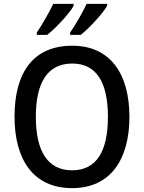

<svg xmlns="http://www.w3.org/2000/svg" viewBox="-20 -961 743 991"><path d="M533 -931V-941H427C409 -901 371 -835 342 -793V-781H397C441 -816 512 -893 533 -931ZM360 -931V-941H255C236 -901 199 -836 170 -793V-781H224C271 -819 339 -892 360 -931ZM648 -358C648 -576 552 -725 353 -725C152 -725 55 -587 55 -359C55 -142 148 10 352 10C552 10 648 -140 648 -358ZM165 -358C165 -533 224 -633 353 -633C479 -633 537 -534 537 -358C537 -181 479 -82 352 -82C225 -82 165 -182 165 -358Z"/></svg>

Font: Noto Sans Khmer SemiCondensed Medium
Style: Regular
Weight: 500
Width: 4
Designer: Danh Hong and the Monotype Design Team
Foundry: Monotype Imaging Inc.
Version: Version 2.004